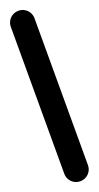

<svg xmlns="http://www.w3.org/2000/svg" viewBox="-146 -741 391 762"><g transform="rotate(-20 50.0 -360.0)"><path d="M0 -50.3H100V-670.3H0ZM50.3 -100Q36.3 -100 24.8 -93.3Q13.3 -86.7 6.7 -75.2Q0 -63.7 0 -50.3Q0 -36.3 6.7 -24.8Q13.3 -13.3 24.8 -6.7Q36.3 0 50.3 0Q63.7 0 75.2 -6.7Q86.7 -13.3 93.3 -24.8Q100 -36.3 100 -50.3Q100 -63.7 93.3 -75.2Q86.7 -86.7 75.2 -93.3Q63.7 -100 50.3 -100ZM50.3 -720Q36.3 -720 24.8 -713.3Q13.3 -706.7 6.7 -695.2Q0 -683.7 0 -670.3Q0 -656.3 6.7 -644.8Q13.3 -633.3 24.8 -626.7Q36.3 -620 50.3 -620Q63.7 -620 75.2 -626.7Q86.7 -633.3 93.3 -644.8Q100 -656.3 100 -670.3Q100 -683.7 93.3 -695.2Q86.7 -706.7 75.2 -713.3Q63.7 -720 50.3 -720Z"/></g></svg>

Font: Wavefont Thin
Style: Regular
Weight: 100
Monospace: yes
Version: Version 3.005;gftools[0.9.33]